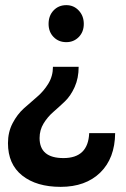

<svg xmlns="http://www.w3.org/2000/svg" viewBox="-20 -563 491 747"><path d="M238 -399Q208 -399 188.5 -419Q169 -439 169 -470Q169 -502 188.5 -522.5Q208 -543 238 -543Q267 -543 286.5 -522Q306 -501 306 -470Q306 -439 286.5 -419Q267 -399 238 -399ZM428 -45Q427 53 370 108.5Q313 164 216 164Q122 164 66.5 120Q11 76 11 -6Q11 -49 29 -83.5Q47 -118 72.5 -141Q98 -164 124 -186Q150 -208 168 -237.5Q186 -267 186 -303H286Q286 -259 270.5 -224.5Q255 -190 232.5 -168.5Q210 -147 187.5 -127.5Q165 -108 149.5 -82.5Q134 -57 134 -26Q134 52 227 52Q323 52 327 -45Z"/></svg>

Font: Montserrat arm Medium
Style: Regular
Weight: 500
Designer: Julieta Ulanovsky
Foundry: Julieta Ulanovsky
Version: Version 6.000;PS 006.000;hotconv 1.0.88;makeotf.lib2.5.64775